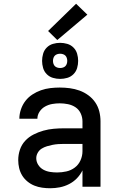

<svg xmlns="http://www.w3.org/2000/svg" viewBox="-20 -994 640 1022"><path d="M247 8Q226 8 204.5 5Q183 2 163 -6Q143 -14 126 -28Q109 -42 98 -60Q87 -78 82 -99Q77 -120 77 -142Q77 -170 86 -197Q95 -224 114 -244.5Q133 -265 158.5 -278Q184 -291 211 -298.5Q238 -306 265.5 -308.5Q293 -311 321 -311H419V-348Q419 -370 409.5 -390.5Q400 -411 382 -423Q364 -435 342 -439.5Q320 -444 298 -444Q278 -444 258 -440.5Q238 -437 220 -427Q202 -417 190.5 -399.5Q179 -382 179 -362H83Q83 -387 91.5 -412Q100 -437 115.5 -457Q131 -477 152.5 -491Q174 -505 198 -513.5Q222 -522 247.5 -525Q273 -528 298 -528Q325 -528 351.5 -524.5Q378 -521 403 -512Q428 -503 450 -487Q472 -471 487 -449Q502 -427 508.5 -401Q515 -375 515 -348V0H419V-87Q407 -63 389 -44.5Q371 -26 347.5 -14Q324 -2 298.5 3Q273 8 247 8ZM284 -76Q309 -76 333.5 -81.5Q358 -87 378 -102Q398 -117 408.5 -140.5Q419 -164 419 -189V-228H321Q306 -228 290.5 -227Q275 -226 260 -223Q245 -220 230 -215.5Q215 -211 202 -203Q189 -195 181 -181Q173 -167 173 -152Q173 -133 183.5 -116.5Q194 -100 210.5 -91Q227 -82 246 -79Q265 -76 284 -76ZM300 -574Q281 -574 262 -579.5Q243 -585 229 -599Q215 -613 209.5 -632Q204 -651 204 -670Q204 -689 209.5 -708Q215 -727 229 -741Q243 -755 262 -760.5Q281 -766 300 -766Q319 -766 338 -760.5Q357 -755 371 -741Q385 -727 390.5 -708Q396 -689 396 -670Q396 -651 390.5 -632Q385 -613 371 -599Q357 -585 338 -579.5Q319 -574 300 -574ZM300 -632Q308 -632 315.5 -634.5Q323 -637 328 -642Q333 -647 335.5 -654.5Q338 -662 338 -670Q338 -678 335.5 -685.5Q333 -693 328 -698Q323 -703 315.5 -705.5Q308 -708 300 -708Q292 -708 284.5 -705.5Q277 -703 272 -698Q267 -693 264.5 -685.5Q262 -678 262 -670Q262 -662 264.5 -654.5Q267 -647 272 -642Q277 -637 284.5 -634.5Q292 -632 300 -632ZM285 -781 236 -829 385 -974 445 -916Z"/></svg>

Font: Iosevka SS04 Medium Extended
Style: Regular
Weight: 500
Width: 7
Monospace: yes
Designer: Belleve Invis
Foundry: Belleve Invis
Version: Version 19.0.0; ttfautohint (v1.8.4)